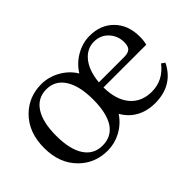

<svg xmlns="http://www.w3.org/2000/svg" viewBox="-82 -819 1118 1118"><g transform="rotate(-45 476.5 -260.0)"><path d="M300 14Q197 14 127 -55Q49 -131 49 -259.5Q49 -388 127 -465Q198 -534 300 -534Q358 -534 412 -505Q469 -474 501 -421Q533 -473 586.5 -503.5Q640 -534 698 -534Q788 -534 844 -478Q902 -420 902 -324Q902 -290 895 -264H543Q544 -159 594 -102Q642 -47 725 -47Q818 -47 879 -126L900 -111Q838 14 691 14Q626 14 576 -13.5Q526 -41 497 -93Q463 -42 409 -13Q357 14 300 14ZM412 -85Q451 -144 451 -256.5Q451 -369 411.5 -430.5Q372 -492 300 -492Q228 -492 188.5 -432Q149 -372 149 -260Q149 -147 189 -87Q228 -28 300.5 -28Q373 -28 412 -85ZM545 -304H754Q788 -304 803 -320Q815 -334 815 -365Q815 -417 781 -454Q746 -492 692 -492Q637 -492 598 -448Q553 -397 545 -304Z"/></g></svg>

Font: GenRyuMin TW M
Style: Regular
Weight: 500
Version: Version 1.501;PS 1;hotconv 16.6.51;makeotf.lib2.5.65220